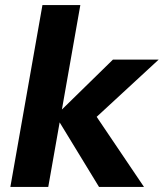

<svg xmlns="http://www.w3.org/2000/svg" viewBox="-20 -740 648 760"><path d="M372 0 200 -282 427 -504H608L322 -240L334 -320L550 0ZM21 0 148 -720H298L171 0Z"/></svg>

Font: DM Sans Black
Style: Italic
Weight: 900
Italic angle: -10°
Designer: Colophon Foundry, Jonny Pinhorn
Foundry: Colophon Foundry
Version: Version 4.004;gftools[0.9.30]